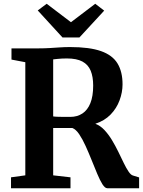

<svg xmlns="http://www.w3.org/2000/svg" viewBox="-20 -1000 760 1020"><path d="M38.5 0V-58L114.5 -68.5V-669.5L41 -683.5V-743H185Q217.5 -743 244.8 -744.8Q272 -746.5 297.8 -748.2Q323.5 -750 352.5 -750Q455.5 -750 516.5 -728.5Q577.5 -707 604.2 -663Q631 -619 631 -552Q631 -509.5 615.2 -467Q599.5 -424.5 567.5 -391.5Q535.5 -358.5 486.5 -342.5Q513 -332.5 534.8 -309.2Q556.5 -286 574.8 -255.8Q593 -225.5 608.5 -193.8Q624 -162 637.2 -134.5Q650.5 -107 662.8 -88.8Q675 -70.5 686.5 -67.5L719 -57.5V0H550Q537.5 0 524.2 -21Q511 -42 496.8 -76Q482.5 -110 467 -148.8Q451.5 -187.5 435 -224Q418.5 -260.5 401 -286.5Q383.5 -312.5 364.5 -320Q354.5 -320 340.2 -320Q326 -320 311.2 -320Q296.5 -320 283.5 -320Q270.5 -320 262.5 -320V-68.5L354.5 -58V0ZM353.5 -379Q390.5 -379 418 -397.2Q445.5 -415.5 460.2 -452.2Q475 -489 475 -545.5Q475 -592 461.8 -624.2Q448.5 -656.5 418 -673Q387.5 -689.5 335 -689.5Q320.5 -689.5 307.5 -688.8Q294.5 -688 283.2 -686.8Q272 -685.5 262.5 -684.5V-381.5Q272.5 -380 290.8 -379.5Q309 -379 327 -379Q345 -379 353.5 -379ZM312 -801 180.5 -944.5 228 -980 357 -882 486 -980 533.5 -943.5 402 -801Z"/></svg>

Font: Merriweather 24pt
Style: Bold
Weight: 700
Designer: Eben Sorkin
Foundry: Eben Sorkin
Version: Version 2.100